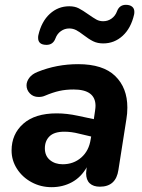

<svg xmlns="http://www.w3.org/2000/svg" viewBox="-20 -766 589 796"><path d="M28 -142Q28 -210 76.5 -253Q125 -296 215 -296Q257 -296 303 -286L369 -272L374 -306Q376 -320 376 -327Q376 -395 285 -395Q253 -395 226 -389Q199 -383 166 -369Q155 -364 140 -364Q118 -364 104 -378.5Q90 -393 90 -412Q90 -428 101.5 -443.5Q113 -459 136 -468Q215 -500 304 -500Q407 -500 457.5 -451Q508 -402 508 -320Q508 -295 504 -272L471 -62Q461 8 394 8Q367 8 352 -6Q337 -20 337 -48Q338 -59 339 -69L340 -73Q316 -31 278 -10.5Q240 10 194 10Q149 10 111 -10.5Q73 -31 50.5 -66Q28 -101 28 -142ZM240 -85Q285 -85 317 -113Q349 -141 356 -189L358 -200L307 -212Q276 -220 247 -220Q205 -220 185.5 -201Q166 -182 166 -151Q166 -120 187 -102.5Q208 -85 240 -85ZM138 -609Q138 -616 139 -620Q152 -677 186.5 -708.5Q221 -740 267 -740Q290 -740 306.5 -731.5Q323 -723 347 -706Q367 -692 379.5 -685Q392 -678 408 -678Q427 -678 442.5 -689Q458 -700 465 -719Q475 -746 502 -746Q518 -746 527.5 -738.5Q537 -731 537 -717Q537 -710 536 -706Q523 -649 488.5 -617.5Q454 -586 408 -586Q384 -586 366 -595Q348 -604 326 -621Q308 -635 295 -641.5Q282 -648 267 -648Q248 -648 232.5 -637Q217 -626 210 -607Q200 -580 173 -580Q138 -580 138 -609Z"/></svg>

Font: SN Pro Bold
Style: Bold Italic
Weight: 700
Italic angle: -9°
Designer: Tobias Whetton
Foundry: Supernotes
Version: Version 1.003